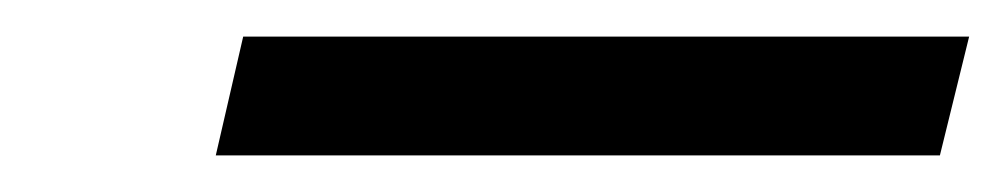

<svg xmlns="http://www.w3.org/2000/svg" viewBox="-20 -845 550 105"><path d="M98 -760H494L510 -825H113Z"/></svg>

Font: Noto Sans SemiCondensed
Style: Italic
Weight: 400
Width: 4
Italic angle: -12°
Designer: Monotype Design Team
Foundry: Monotype Imaging Inc.
Version: Version 2.013